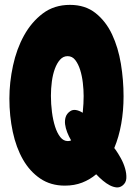

<svg xmlns="http://www.w3.org/2000/svg" viewBox="-20 -749 572 808"><path d="M279.3 -158.2Q269.5 -174.8 262.7 -192.4Q255.9 -210 253.9 -226.1Q252 -242.2 256.3 -256.3Q260.7 -270.5 274.4 -280.3Q285.2 -288.1 298.8 -286.1Q312.5 -284.2 328.1 -274.4Q330.1 -293.9 331.1 -312.5Q332 -331.1 332 -344.7Q332 -371.1 328.6 -400.4Q325.2 -429.7 317.4 -454.6Q309.6 -479.5 296.9 -496.1Q284.2 -512.7 264.6 -512.7Q246.1 -512.7 232.9 -498Q219.7 -483.4 210.9 -459.5Q202.1 -435.5 198.2 -405.8Q194.3 -376 194.3 -345.7Q194.3 -311.5 198.7 -277.3Q203.1 -243.2 211.9 -215.8Q220.7 -188.5 233.9 -171.9Q247.1 -155.3 265.6 -155.3Q273.4 -155.3 279.3 -158.2ZM466.8 -118.2Q476.6 -104.5 488.3 -83.5Q500 -62.5 506.3 -40.5Q512.7 -18.6 511.7 1Q510.7 20.5 495.1 32.2Q483.4 41 469.7 39.6Q456.1 38.1 441.9 30.8Q427.7 23.4 413.1 11.2Q398.4 -1 384.8 -15.6Q358.4 6.8 325.7 19.5Q293 32.2 252.9 32.2Q193.4 32.2 149.4 2.4Q105.5 -27.3 76.7 -77.6Q47.9 -127.9 33.7 -194.3Q19.5 -260.7 19.5 -334Q19.5 -402.3 34.7 -472.7Q49.8 -543 81.1 -599.6Q112.3 -656.2 160.2 -692.4Q208 -728.5 274.4 -728.5Q338.9 -728.5 382.3 -693.8Q425.8 -659.2 451.7 -604Q477.5 -548.8 488.8 -480.5Q500 -412.1 500 -343.8Q500 -283.2 490.2 -228Q480.5 -172.9 460.9 -126Z"/></svg>

Font: Chewy
Style: Regular
Weight: 400
Designer: Squid
Foundry: Font Diner, Inc DBA Sideshow
Version: Version 1.000